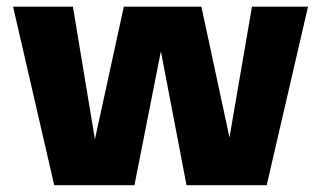

<svg xmlns="http://www.w3.org/2000/svg" viewBox="-20 -547 948 567"><path d="M140.1 0 18.6 -527.3H195.3L260.3 -135.7L345.7 -527.3H574.7L657.7 -141.1L724.1 -527.3H889.6L767.6 0H530.8L455.1 -395.5L377 0Z"/></svg>

Font: Schibsted Grotesk ExtraBold
Style: Regular
Weight: 800
Designer: Bakken & Baeck AS, Henrik Kongsvoll
Foundry: Schibsted ASA
Version: Version 1.100; ttfautohint (v1.8.4.7-5d5b);gftools[0.9.25]